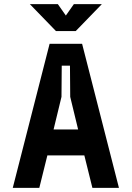

<svg xmlns="http://www.w3.org/2000/svg" viewBox="-20 -913 640 933"><path d="M558 0H429L389.8 -158H210.2L171 0H42L221 -700H379ZM359.6 -284 321.2 -442.4 320 -594H280L278.8 -442.4L240.4 -284ZM301 -836H299L339 -893H475L348 -762H252L125 -893H261Z"/></svg>

Font: Fliege Mono Thin
Style: Regular
Weight: 100
Version: Version 0.020;Glyphs 3.3 (3306)